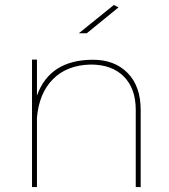

<svg xmlns="http://www.w3.org/2000/svg" viewBox="-20 -759 684 779"><path d="M550.8 -313V0H530.8V-313Q530.8 -399.9 482.4 -448.5Q434.1 -497.1 348.1 -497.1Q252 -495.1 195.1 -438Q138.2 -380.9 129.9 -280.8V0H109.9V-517.1H129.9V-371.1Q181.6 -515.6 355.5 -516.6Q444.3 -517.1 497.6 -463.1Q550.8 -409.2 550.8 -313ZM332 -624H299.8L441.9 -738.8L460.9 -729Z"/></svg>

Font: Montserrat-Hairline
Style: Regular
Weight: 250
Designer: Julieta Ulanovsky
Foundry: Julieta Ulanovsky
Version: Version 1.000;PS 002.000;hotconv 1.0.70;makeotf.lib2.5.58329